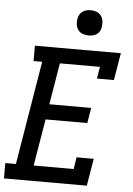

<svg xmlns="http://www.w3.org/2000/svg" viewBox="-63 -1000 725 1046"><g transform="rotate(5 299.5 -477.0)"><path d="M-1 0V-84H57L151 -651H104V-735H574L549 -586H456L467 -651H248L210 -424H439L425 -340H197L154 -84H373L383 -149H477L452 0ZM390 -816Q374 -816 358.5 -821.5Q343 -827 333.5 -839.5Q324 -852 321.5 -868.5Q319 -885 322 -902Q324 -913 330 -924Q336 -935 346 -942Q356 -949 367.5 -951.5Q379 -954 390 -954Q407 -954 422 -948.5Q437 -943 446.5 -930.5Q456 -918 458.5 -901.5Q461 -885 458 -868Q457 -857 451 -846Q445 -835 435 -828Q425 -821 413.5 -818.5Q402 -816 390 -816Z"/></g></svg>

Font: Iosevka Curly Slab MdEx
Style: Italic
Weight: 500
Width: 7
Italic angle: -9°
Monospace: yes
Designer: Belleve Invis
Foundry: Belleve Invis
Version: Version 11.0.0; ttfautohint (v1.8.3)